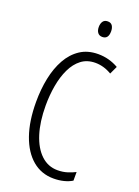

<svg xmlns="http://www.w3.org/2000/svg" viewBox="-171 -985 772 1067"><g transform="rotate(20 215.5 -452.0)"><path d="M289 -674Q240 -674 206 -648Q172 -622 150.5 -577Q129 -532 119 -475Q109 -418 109 -357Q109 -261 131.5 -190Q154 -119 195.5 -80Q237 -41 293 -41Q325 -41 351.5 -49.5Q378 -58 397 -68V-17Q376 -4 348 3Q320 10 288 10Q216 10 163 -34.5Q110 -79 81 -161.5Q52 -244 52 -358Q52 -432 65.5 -498Q79 -564 107.5 -615Q136 -666 180.5 -695.5Q225 -725 287 -725Q351 -725 407 -693L385 -646Q362 -660 337.5 -667Q313 -674 289 -674ZM274 -914Q293 -914 301.5 -901Q310 -888 310 -868Q310 -822 274 -822Q256 -822 246.5 -834.5Q237 -847 237 -868Q237 -888 246 -901Q255 -914 274 -914Z"/></g></svg>

Font: Noto Sans Gurmukhi ExtraCondensed Light
Style: Regular
Weight: 300
Width: 2
Designer: Jelle Bosma - Monotype Design Team
Foundry: Monotype Imaging Inc.
Version: Version 2.004; ttfautohint (v1.8.4.7-5d5b)